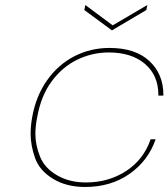

<svg xmlns="http://www.w3.org/2000/svg" viewBox="-20 -738 671 765"><path d="M563 -698 426 -617 316 -698 320 -718 429 -637 567 -718ZM108 -270Q123 -355 167.5 -418Q212 -481 276.5 -514Q341 -547 416 -547Q519 -547 575 -495Q631 -443 631 -360Q631 -358 631 -357H611Q611 -358 611 -360Q611 -438 557.5 -483.5Q504 -529 413 -529Q348 -529 288.5 -500.5Q229 -472 186 -414Q143 -356 128 -270Q121 -235 121 -204Q121 -160 139.5 -114Q158 -68 207.5 -39.5Q257 -11 322 -11Q413 -11 483 -57Q553 -103 580 -183H600Q571 -98 496.5 -45.5Q422 7 319 7Q244 7 190.5 -26Q137 -59 119.5 -109Q102 -159 102 -205Q102 -236 108 -270Z"/></svg>

Font: Fz Poppins Thin
Style: Italic
Weight: 100
Italic angle: -10°
Designer: Ninad Kale (Devanagari), Jonny Pinhorn (Latin)
Foundry: Indian Type Foundry
Version: Vit hóa bi Vntype.Com & FontZin.Com